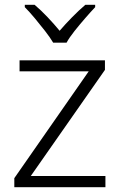

<svg xmlns="http://www.w3.org/2000/svg" viewBox="-20 -785 503 805"><path d="M422 0H40V-38L352 -486H62V-532H420V-492L109 -47H422ZM203 -606Q190 -628 169 -655Q148 -682 125.5 -709Q103 -736 84 -755V-765H125Q152 -742 179.5 -713Q207 -684 230 -656Q254 -684 282.5 -713Q311 -742 338 -765H379V-755Q361 -736 337.5 -709Q314 -682 292.5 -655Q271 -628 259 -606Z"/></svg>

Font: Noto Sans Cham Light
Style: Regular
Weight: 300
Version: Version 2.002